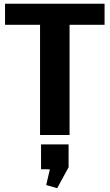

<svg xmlns="http://www.w3.org/2000/svg" viewBox="-20 -720 585 1024"><path d="M537.7 -700V-587.8H274.1L351 -653.2V0H193.6V-653.2L268.5 -587.8H6.9V-700ZM345.8 50V172.1L285 283.7L226.5 266.9L264.3 102.7L325.3 183.3L198.9 182.8V50Z"/></svg>

Font: Pathway Extreme 8pt Thin 12pt
Style: Regular
Weight: 100
Version: Version 1.001;gftools[0.9.26]